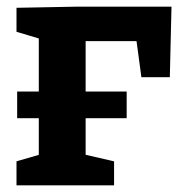

<svg xmlns="http://www.w3.org/2000/svg" viewBox="-20 -554 548 574"><path d="M31.3 -200.7V-280.3H358.7V-200.7ZM492.7 -534 487.7 -323.3H402.7L385.7 -449.3L404 -431H228.7L236 -446.7V-73.7L219.7 -95L321 -71.7V0H29.3V-71.7L109.7 -95L96 -73.7V-457.7L111.7 -434.3L29.3 -459V-530.7L205 -534Z"/></svg>

Font: Bitter Thin
Style: Regular
Weight: 100
Designer: Sol Matas, and Bitter project Authors
Foundry: Sol Matas
Version: Version 2.002